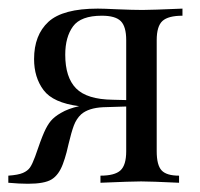

<svg xmlns="http://www.w3.org/2000/svg" viewBox="-23 -435 476 457"><path d="M350 -339.5V-75Q350 -41.9 361.7 -29.4Q373.4 -16.9 403.2 -16.9V0Q335.5 -3.2 312.9 -3.2Q290.3 -3.2 216.1 0V-16.9Q250 -16.9 263.7 -29.4Q277.4 -41.9 277.4 -75V-181.5L222.6 -179.8Q187.9 -178.2 170.2 -162.9Q158.9 -152.4 152.8 -136.3Q146.8 -120.2 140.3 -92.7Q139.5 -87.9 135.5 -72.6Q131.5 -57.3 126.6 -44.4Q116.9 -18.5 100 -8.1Q83.1 2.4 43.5 2.4Q23.4 2.4 -3.2 0V-16.9Q20.2 -18.5 31.5 -23.4Q42.7 -28.2 48.4 -36.3Q54 -44.4 60.5 -62.1Q74.2 -102.4 81.9 -119.8Q89.5 -137.1 98 -147.2Q106.5 -157.3 121.8 -166.1Q139.5 -176.6 165.3 -182.3Q103.2 -190.3 80.6 -220.6Q58.1 -250.8 58.1 -294.4Q58.1 -351.6 92.3 -383.1Q126.6 -414.5 209.7 -414.5Q222.6 -414.5 256.5 -412.9Q293.5 -411.3 316.1 -411.3Q337.1 -411.3 411.3 -414.5V-397.6Q377.4 -397.6 363.7 -385.1Q350 -372.6 350 -339.5ZM277.4 -196.8V-339.5Q277.4 -371.8 264.5 -384.7Q251.6 -397.6 219.4 -397.6Q169.4 -397.6 150.8 -372.2Q132.3 -346.8 132.3 -304.8Q132.3 -250.8 158.1 -224.6Q183.9 -198.4 245.2 -197.6Z"/></svg>

Font: Playfair Display
Style: Regular
Weight: 400
Designer: Claus Eggers Sørensen
Foundry: Claus Eggers Sørensen
Version: Version 1.005; ttfautohint (v1.2) -l 10 -r 42 -G 200 -x 21 -